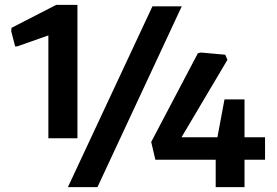

<svg xmlns="http://www.w3.org/2000/svg" viewBox="-20 -766 1136 786"><path d="M863 -112H616L599 -185L790 -548L802 -551L902 -542L911 -521L723 -204H870L899 -359H981V-204H1065V-112H981V0H863ZM604 -740H724L379 0H258ZM178 -621 50 -576H42L26 -638L27 -652L210 -746H297V-200H178Z"/></svg>

Font: Encode Sans Normal
Style: SemiBold
Weight: 600
Designer: Pablo Impallari, Andres Torresi
Foundry: Pablo Impallari, Andres Torresi
Version: Version 1.000; ttfautohint (v1.00) -l 8 -r 50 -G 200 -x 14 -